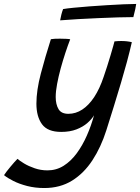

<svg xmlns="http://www.w3.org/2000/svg" viewBox="-133 -688 709 972"><path d="M91.1 263.9Q44.8 263.9 4.6 253.6Q-35.7 243.2 -65.8 227.9Q-95.9 212.7 -112.6 198.7Q-108.1 191.5 -99.5 180.2Q-90.9 169 -80.6 156.7Q-70.2 144.3 -60.6 133.3Q-50.9 122.2 -44.5 116.1Q-33.6 125.8 -10.9 139.6Q11.9 153.4 42.7 163.9Q73.4 174.5 107.4 174.5Q152.2 174.5 189.2 151.2Q226.1 127.8 255.4 88.1Q284.7 48.3 306.6 -1.5Q328.6 -51.2 343 -104.4Q331.6 -84.8 309.3 -65.3Q287.1 -45.8 254 -33Q221 -20.2 176.8 -20.2Q108.2 -20.2 79.8 -58.9Q51.3 -97.6 51.3 -163.2Q51.3 -230.3 73.7 -315.4Q96.1 -400.6 124.6 -489.6Q131.5 -491.1 144.1 -491.7Q156.7 -492.2 170.4 -492.2Q186.9 -492.2 202 -491.4Q217.1 -490.7 222.4 -489.1Q210.9 -459.4 198.1 -420.8Q185.4 -382.3 174.2 -341.5Q163.1 -300.6 156.1 -263.1Q149 -225.5 149 -197.2Q149 -159.9 163.1 -135.8Q177.1 -111.8 213.1 -111.8Q250.6 -111.8 283.5 -133.4Q316.5 -155 344.1 -196.8Q371.6 -238.7 391.8 -299.2Q400.2 -322.9 409.4 -352.1Q418.7 -381.2 426.8 -408.6Q434.9 -436 440.3 -455.3Q445.8 -474.6 446.6 -478.5Q454.6 -479.5 463.2 -479.9Q471.9 -480.4 480.4 -480.4Q511 -480.4 534.4 -474.4Q525.2 -433.4 509.6 -374.7Q496.7 -326.8 479.5 -268.8Q462.3 -210.9 443.2 -149.2Q424.2 -87.4 405.2 -28Q378.1 57.2 335.1 123.1Q292.1 189 231.8 226.5Q171.4 263.9 91.1 263.9ZM542.1 -601.4Q509.9 -601.4 463.6 -600Q417.4 -598.6 365.2 -596.3Q313.1 -594.1 262.6 -591.2Q212 -588.4 171.4 -585Q173.9 -599.3 177.7 -614.4Q181.5 -629.6 186.5 -642.1Q204.7 -645.4 239.9 -648.8Q275.1 -652.2 319.3 -655.7Q363.6 -659.1 409.1 -661.8Q454.6 -664.6 493.6 -666.3Q532.5 -668 556.5 -668Q555.8 -661 551.8 -641.6Q547.8 -622.2 542.1 -601.4Z"/></svg>

Font: Grandstander Thin
Style: Italic
Weight: 100
Italic angle: -15°
Designer: Tyler Finck
Foundry: Etcetera Type Co
Version: Version 1.200